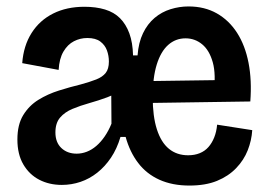

<svg xmlns="http://www.w3.org/2000/svg" viewBox="-20 -561 837 596"><path d="M172 13Q133 13 102 -3Q71 -19 52.5 -50.5Q34 -82 34 -128Q34 -174 52 -203.5Q70 -233 99 -251Q128 -269 163 -280Q198 -291 231 -299Q260 -307 279 -314.5Q298 -322 308 -334.5Q318 -347 318 -370Q318 -388 312 -404.5Q306 -421 291.5 -432Q277 -443 251 -443Q229 -443 209.5 -433Q190 -423 177 -401Q164 -379 162 -344L49 -365Q53 -419 78 -458.5Q103 -498 145 -519Q187 -540 242 -540Q278 -540 306 -531.5Q334 -523 352.5 -504.5Q371 -486 381.5 -457.5Q392 -429 393 -389H407Q410 -429 424 -458Q438 -487 460 -505.5Q482 -524 509.5 -532.5Q537 -541 565 -541Q615 -541 653 -519.5Q691 -498 716 -459Q741 -420 751.5 -366Q762 -312 757 -246L418 -241V-309L702 -313L643 -270Q651 -330 640.5 -367.5Q630 -405 607.5 -423.5Q585 -442 556 -442Q525 -442 502 -421.5Q479 -401 466.5 -360.5Q454 -320 454 -260Q454 -200 467 -159.5Q480 -119 504.5 -99Q529 -79 564 -79Q584 -79 600 -85.5Q616 -92 627 -104.5Q638 -117 645 -134.5Q652 -152 654 -174L763 -157Q761 -125 749 -94.5Q737 -64 713 -39Q689 -14 653.5 0.5Q618 15 568 15Q515 15 475 -3Q435 -21 409 -55Q383 -89 370 -136H354Q343 -99 324.5 -71.5Q306 -44 282 -25Q258 -6 230 3.5Q202 13 172 13ZM218 -84Q234 -84 249.5 -90Q265 -96 279 -108Q293 -120 305 -137.5Q317 -155 326 -177L325 -320L361 -287Q340 -269 313 -259Q286 -249 257.5 -241Q229 -233 205 -223Q181 -213 166.5 -196Q152 -179 152 -150Q152 -119 170.5 -101.5Q189 -84 218 -84Z"/></svg>

Font: Bricolage Grotesque SemiCondensed SemiBold
Style: Regular
Weight: 600
Width: 4
Designer: Mathieu Triay
Foundry: Atelier Triay
Version: Version 1.001;gftools[0.9.33.dev8+g029e19f]